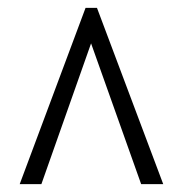

<svg xmlns="http://www.w3.org/2000/svg" viewBox="-20 -734 465 487"><path d="M30 -267H85L211 -624L338 -267H394L226 -714H197Z"/></svg>

Font: Noto Serif Ethiopic XCn
Style: Regular
Weight: 400
Width: 2
Designer: Monotype Design Team
Foundry: Monotype Imaging Inc.
Version: Version 2.102